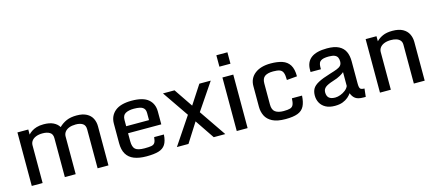

<svg xmlns="http://www.w3.org/2000/svg" viewBox="-53 -1264 4093 1802"><g transform="rotate(-15 1993.0 -362.5)"><path d="M86.4 -520H191.9V-470.7Q204.6 -485.4 224.9 -499Q245.1 -512.7 274.2 -521.5Q303.2 -530.3 342.8 -530.3Q399.4 -530.3 436.3 -512.5Q473.1 -494.6 491.7 -463.4Q523.9 -495.1 564.5 -512.7Q605 -530.3 663.1 -530.3Q722.2 -530.3 759.5 -510.3Q796.9 -490.2 814.2 -456.1Q831.5 -421.9 831.5 -379.9V0H726.1V-378.4Q726.1 -418 700.9 -434.3Q675.8 -450.7 633.8 -450.7Q595.7 -450.7 569.1 -440.2Q542.5 -429.7 528.1 -410.9Q513.7 -392.1 513.2 -367.7V0H407.7V-378.4Q407.7 -418 381.1 -434.3Q354.5 -450.7 312 -450.7Q273.9 -450.7 247.1 -439.9Q220.2 -429.2 206.1 -410.2Q191.9 -391.1 191.9 -366.2V0H86.4Z M981.9 -176.3V-364.7Q981.9 -440.4 1035.6 -485.4Q1089.4 -530.3 1197.8 -530.3Q1309.1 -530.3 1359.6 -486.8Q1410.2 -443.4 1410.2 -368.2V-243.7H1087.4V-166.5Q1087.4 -109.4 1112.1 -88.1Q1136.7 -66.9 1201.7 -66.9Q1243.2 -66.9 1266.8 -71Q1290.5 -75.2 1301 -92Q1311.5 -108.9 1314.5 -145.5H1409.2Q1405.3 -83 1383.5 -49.3Q1361.8 -15.6 1317.6 -2.4Q1273.4 10.7 1200.7 10.7Q1127.9 10.7 1079.3 -8.8Q1030.8 -28.3 1006.3 -69.6Q981.9 -110.8 981.9 -176.3ZM1309.1 -312V-379.9Q1309.1 -410.2 1294.9 -425.8Q1280.8 -441.4 1256.1 -446.8Q1231.4 -452.1 1198.7 -452.1Q1148.9 -452.1 1118.2 -435.5Q1087.4 -418.9 1087.4 -373V-312Z M1854.5 0 1699.7 -229.5 1500.5 -520H1612.8L1761.2 -300.8L1966.8 0ZM1496.6 0 1681.6 -275.9 1736.3 -200.2 1608.9 0ZM1779.8 -246.6 1725.1 -322.3 1854 -520H1964.8Z M2078.1 -520H2183.6V0H2078.1ZM2077.1 -625.5V-736.3H2184.6V-625.5Z M2551.3 10.7Q2470.2 10.7 2423.6 -13.4Q2377 -37.6 2357.4 -77.9Q2337.9 -118.2 2337.9 -165V-366.7Q2337.9 -441.9 2394.3 -486.1Q2450.7 -530.3 2548.8 -530.3Q2613.8 -530.3 2660.4 -514.9Q2707 -499.5 2731.9 -460.2Q2756.8 -420.9 2756.8 -349.6L2656.7 -340.8Q2656.7 -388.2 2647.2 -412.1Q2637.7 -436 2615 -444.1Q2592.3 -452.1 2552.2 -452.1Q2498.5 -452.1 2470.9 -432.6Q2443.4 -413.1 2443.4 -364.7V-159.2Q2443.4 -107.9 2471.7 -87.4Q2500 -66.9 2552.2 -66.9Q2594.2 -66.9 2616.2 -73.7Q2638.2 -80.6 2647 -101.3Q2655.8 -122.1 2657.7 -162.6H2755.9Q2752.4 -99.1 2732.7 -60.8Q2712.9 -22.5 2669.4 -5.9Q2626 10.7 2551.3 10.7Z M3030.8 10.7Q2977.5 10.7 2942.4 -8.3Q2907.2 -27.3 2889.4 -59.6Q2871.6 -91.8 2871.6 -131.3Q2871.6 -169.4 2887 -196.8Q2902.3 -224.1 2944.1 -246.8Q2985.8 -269.5 3065.9 -293.5Q3108.4 -306.2 3134.3 -316.4Q3160.2 -326.7 3172.4 -341.3Q3184.6 -356 3184.6 -380.9Q3184.6 -401.9 3177.2 -418Q3169.9 -434.1 3150.4 -443.1Q3130.9 -452.1 3093.3 -452.1Q3047.9 -452.1 3026.1 -442.1Q3004.4 -432.1 2997.8 -415.3Q2991.2 -398.4 2991.2 -377.9V-355.5H2890.6V-376.5Q2890.6 -453.1 2941.7 -491.7Q2992.7 -530.3 3096.2 -530.3Q3168 -530.3 3210.2 -508.3Q3252.4 -486.3 3270.8 -446.8Q3289.1 -407.2 3289.1 -353.5V-137.2Q3289.1 -98.1 3299.1 -86.7Q3309.1 -75.2 3339.4 -75.2L3330.6 3.9H3309.1Q3256.3 3.9 3231 -14.6Q3205.6 -33.2 3192.9 -68.4Q3180.7 -50.3 3159.7 -32Q3138.7 -13.7 3107.2 -1.5Q3075.7 10.7 3030.8 10.7ZM3053.2 -64Q3077.1 -64 3104 -74Q3130.9 -84 3153.1 -101.3Q3175.3 -118.7 3184.6 -141.1V-275.9Q3172.9 -265.1 3145.5 -249.3Q3118.2 -233.4 3074.2 -220.2Q3019.5 -203.1 2996.3 -184.6Q2973.1 -166 2973.1 -135.7Q2973.1 -99.1 2992.9 -81.5Q3012.7 -64 3053.2 -64Z M3469.7 -520H3575.2V-470.7Q3600.6 -497.1 3637.7 -513.7Q3674.8 -530.3 3731 -530.3Q3793.5 -530.3 3831.5 -509.3Q3869.6 -488.3 3887 -453.1Q3904.3 -418 3904.3 -376V0H3798.8V-377Q3798.8 -403.8 3784.9 -419.7Q3771 -435.5 3747.8 -442.9Q3724.6 -450.2 3695.8 -450.2Q3658.2 -450.2 3631.1 -439.5Q3604 -428.7 3589.6 -409.7Q3575.2 -390.6 3575.2 -365.2V0H3469.7Z"/></g></svg>

Font: Monda Medium
Style: Regular
Weight: 500
Designer: Vernon Adams
Foundry: Vernon Adams
Version: Version 2.200